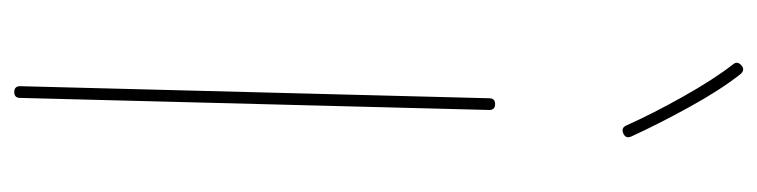

<svg xmlns="http://www.w3.org/2000/svg" viewBox="-420 -644 1073 272"><g transform="rotate(90 116.0 -507.5)"><path d="M109.9 8.3Q101.6 8.3 101.6 0L118.7 -664.6Q118.7 -672.9 127 -672.9Q135.3 -672.9 135.3 -664.6L118.2 0Q118.2 8.3 109.9 8.3ZM72.3 -1022Q78.6 -1027.3 84.5 -1020.5Q106.9 -992.2 131.3 -947.8Q155.8 -903.3 172.9 -865.7Q176.3 -857.9 168.5 -854.5Q160.6 -851.1 157.2 -858.9Q140.6 -896 116.2 -939.5Q91.8 -982.9 70.8 -1009.8Q65.4 -1016.1 72.3 -1022Z"/></g></svg>

Font: Mikhak-DS2-FD Thin
Style: Regular
Weight: 100
Designer: Amin Abedi
Version: Version 3.2